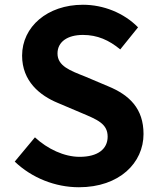

<svg xmlns="http://www.w3.org/2000/svg" viewBox="-20 -774 664 808"><path d="M312 14C483 14 584 -89 584 -210C584 -317 525 -374 435 -411L338 -452C275 -477 222 -496 222 -549C222 -598 264 -627 329 -627C390 -627 439 -605 486 -566L561 -659C501 -720 415 -754 329 -754C179 -754 73 -661 73 -540C73 -432 148 -372 223 -341L322 -299C388 -271 433 -254 433 -199C433 -147 392 -114 315 -114C250 -114 180 -147 127 -196L42 -94C114 -25 213 14 312 14Z"/></svg>

Font: Noto Sans T Chinese Bold
Style: Bold
Weight: 700
Designer: Ryoko NISHIZUKA (kana & ideographs); Paul D. Hunt (Latin, Greek & Cyrillic); Wenlong ZHANG (bopomofo); Sandoll Communica
Foundry: Adobe Systems Incorporated
Version: Version 1.000;PS 1;hotconv 1.0.78;makeotf.lib2.5.61930